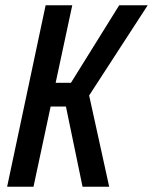

<svg xmlns="http://www.w3.org/2000/svg" viewBox="-20 -708 580 728"><path d="M7 0 153 -688H254L191 -394H249L432 -688H540L318 -346L394 0H293L230 -304H172L107 0Z"/></svg>

Font: Saira Condensed Medium
Style: Italic
Weight: 500
Width: 3
Italic angle: -12°
Designer: Hector Gatti with collaboration of the Omnibus-Type team
Foundry: Omnibus-Type
Version: Version 1.101